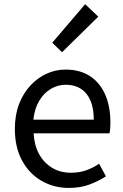

<svg xmlns="http://www.w3.org/2000/svg" viewBox="-20 -892 594 925"><path d="M311.7 13.4Q239.5 13.4 180.4 -20.6Q121.3 -54.6 86.4 -118.2Q51.6 -181.9 51.6 -271Q51.6 -337.5 71.6 -390.1Q91.7 -442.7 126.5 -480.1Q161.4 -517.6 205 -537.2Q248.6 -556.8 295.4 -556.8Q364.6 -556.8 412.8 -525.7Q461 -494.5 486.4 -437.1Q511.9 -379.7 511.9 -301.7Q511.9 -287.4 510.9 -274.1Q510 -260.7 507.6 -249.7H141.9Q145 -192.4 168.3 -149.8Q191.7 -107.2 231.1 -83.5Q270.4 -59.8 322.3 -59.8Q361.8 -59.8 394.5 -71.2Q427.1 -82.7 457.5 -103.1L490.3 -42.5Q454.8 -19.4 411 -3Q367.2 13.4 311.7 13.4ZM140.7 -315.5H431.7Q431.7 -397.1 396.2 -440.3Q360.8 -483.6 296.5 -483.6Q258.5 -483.6 225.1 -463.9Q191.7 -444.3 169.2 -406.9Q146.7 -369.6 140.7 -315.5ZM278.9 -640.4 231.7 -686.1 390.2 -871.9 453.5 -811.8Z"/></svg>

Font: Noto Sans KR Thin
Style: Regular
Weight: 100
Designer: Ryoko NISHIZUKA 西塚涼子 (kana, bopomofo & ideographs); Paul D. Hunt (Latin, Greek & Cyrillic); Sandoll Communications 산돌커뮤니
Foundry: Adobe
Version: Version 2.004-H2;hotconv 1.0.118;makeotfexe 2.5.65603